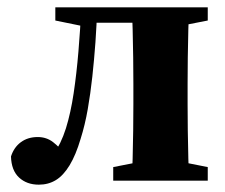

<svg xmlns="http://www.w3.org/2000/svg" viewBox="-20 -493 615 524"><path d="M86 11Q53 11 32 -8.5Q11 -28 10 -66Q18 -91 37 -105Q56 -119 83 -119Q107 -119 125 -105Q143 -91 158 -71V-60H124V-73Q136 -86 144.5 -103.5Q153 -121 160 -143Q173 -185 181 -238.5Q189 -292 194 -352Q199 -412 202 -473H245Q244 -426 240.5 -378Q237 -330 232 -284Q227 -238 219.5 -195Q212 -152 200 -114Q187 -70 170 -42Q153 -14 132.5 -1.5Q112 11 86 11ZM131 -437V-473H232L231 -419H219ZM225 -431V-473H404V-431ZM289 0V-37L381 -55H456L547 -37V0ZM340 0Q341 -24 342 -60.5Q343 -97 343.5 -137Q344 -177 344 -209V-264Q344 -296 343.5 -336Q343 -376 342 -413Q341 -450 340 -473H496Q495 -450 494 -413Q493 -376 492.5 -336Q492 -296 492 -264V-209Q492 -177 492.5 -137Q493 -97 494 -60.5Q495 -24 496 0ZM403 -419V-473H547V-437L455 -419Z"/></svg>

Font: Source Serif 4 36pt
Style: Bold
Weight: 700
Designer: Frank Grießhammer
Foundry: Adobe Systems Incorporated
Version: Version 4.004;hotconv 1.0.116;makeotfexe 2.5.65601